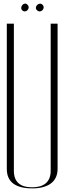

<svg xmlns="http://www.w3.org/2000/svg" viewBox="-20 -1038 356 1060"><path d="M17.6 -105.5C17.6 -34.2 64.5 2 158.2 2C241.2 2 297.9 -31.2 297.9 -105.5V-506.8V-907.2H259.8V-501V-94.7C259.8 -33.2 221.7 -3.9 158.2 -3.9C90.8 -3.9 56.6 -34.2 56.6 -94.7V-501V-907.2H17.6V-505.9ZM102.5 -981.4C122.1 -961.9 151.4 -992.2 131.8 -1011.7C114.3 -1032.2 85 -999 102.5 -981.4ZM184.6 -981.4C204.1 -961.9 234.4 -991.2 214.8 -1011.7C195.3 -1031.2 164.1 -998 184.6 -981.4Z"/></svg>

Font: Caledo
Style: Light
Weight: 300
Designer: BSozoo
Foundry: BSozoo
Version: Version 002.000